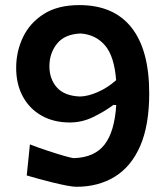

<svg xmlns="http://www.w3.org/2000/svg" viewBox="-20 -721 654 754"><path d="M280 12.5Q266.5 12.5 241.8 7.8Q217 3 187.5 -4.2Q158 -11.5 130.8 -19Q103.5 -26.5 85 -32L97.5 -154Q130.5 -141 167.8 -128.8Q205 -116.5 234 -108.2Q263 -100 271.5 -100Q352 -103 391 -153.8Q430 -204.5 436.5 -308.5L425.5 -309Q389 -282 345.2 -261Q301.5 -240 254.5 -240Q191 -240 143.5 -266.8Q96 -293.5 69.8 -341.8Q43.5 -390 43.5 -455Q43.5 -518.5 70.2 -574.8Q97 -631 152 -666Q207 -701 291.5 -701Q426.5 -701 496.2 -613Q566 -525 566 -354.5Q566 -229.5 530.8 -148.2Q495.5 -67 431 -27.2Q366.5 12.5 280 12.5ZM174 -461Q174 -411 203.2 -377.8Q232.5 -344.5 294 -342Q324.5 -342.5 363 -359Q401.5 -375.5 436 -406Q429 -499.5 392.8 -542.2Q356.5 -585 297 -589.5Q234 -587 204 -549.5Q174 -512 174 -461Z"/></svg>

Font: Commissioner Loud SemiBold
Style: Regular
Weight: 600
Designer: Kostas Bartsokas
Foundry: Kostas Bartsokas
Version: Version 1.000; ttfautohint (v1.8.3)